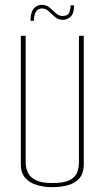

<svg xmlns="http://www.w3.org/2000/svg" viewBox="-20 -768 432 793"><path d="M196 5Q161 5 131.5 -4Q102 -13 84 -33.5Q66 -54 66 -89V-620H86V-97Q86 -75 95 -55.5Q104 -36 127.5 -24Q151 -12 196 -12Q244 -12 267.5 -24Q291 -36 298.5 -55.5Q306 -75 306 -97V-620H326V-89Q326 -54 309.5 -33.5Q293 -13 263.5 -4Q234 5 196 5ZM106 -682Q106 -717 119.5 -732.5Q133 -748 152 -748Q172 -748 185 -736.5Q198 -725 210.5 -713.5Q223 -702 238 -702Q261 -702 266.5 -717.5Q272 -733 272 -746H286Q286 -712 271.5 -699Q257 -686 240 -686Q221 -686 207 -698Q193 -710 181 -721.5Q169 -733 154 -733Q136 -733 128 -719Q120 -705 120 -682Z"/></svg>

Font: Smooch Sans Thin
Style: Regular
Weight: 100
Designer: Robert E. Leuschke
Foundry: Robert E. Leuschke
Version: Version 1.010